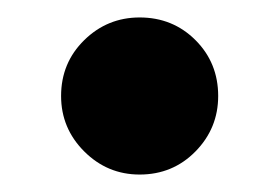

<svg xmlns="http://www.w3.org/2000/svg" viewBox="-20 -473 320 220"><path d="M140 -273Q103 -273 76.5 -299.5Q50 -326 50 -363Q50 -401 76.5 -427Q103 -453 140 -453Q178 -453 204 -427Q230 -401 230 -363Q230 -326 204 -299.5Q178 -273 140 -273Z"/></svg>

Font: Zen Old Mincho
Style: Regular
Weight: 400
Designer: Yoshimichi Ohira
Foundry: Positype
Version: Version 1.001